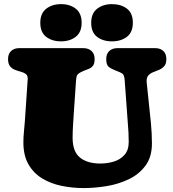

<svg xmlns="http://www.w3.org/2000/svg" viewBox="-20 -915 860 954"><path d="M619.6 -210Q619.6 -232.9 618.4 -255.9Q617.2 -278.8 615.2 -301.3L599.6 -515.6Q597.7 -542 588.9 -548.6Q580.1 -555.2 557.1 -563.5Q532.7 -572.8 520.3 -582.8Q507.8 -592.8 507.8 -621.6Q507.8 -647.5 522.9 -661.6Q538.1 -675.8 563.5 -675.8H751Q776.4 -675.8 791.5 -661.6Q806.6 -647.5 806.6 -621.6Q806.6 -598.6 796.6 -586.9Q786.6 -575.2 772.2 -568.8Q757.8 -562.5 743.2 -557.1Q728.5 -551.8 718.5 -541.7Q708.5 -531.7 708.5 -512.2V-509.3L730 -302.2Q732.4 -277.3 733.6 -252.2Q734.9 -227.1 734.9 -202.1Q734.9 -134.8 702.6 -91.6Q670.4 -48.3 618.9 -23.9Q567.4 0.5 508.3 10Q449.2 19.5 395.5 19.5Q339.4 19.5 286.1 8.5Q232.9 -2.4 189.9 -28.3Q147 -54.2 121.6 -98.1Q96.2 -142.1 96.2 -207.5Q96.2 -233.9 98.9 -260Q101.6 -286.1 103.5 -312.5L117.7 -522V-524.9Q117.7 -540.5 107.9 -547.6Q98.1 -554.7 83.5 -558.6Q68.8 -562.5 54.2 -568.1Q39.6 -573.7 29.8 -585.9Q20 -598.1 20 -621.6Q20 -647.5 35.2 -661.6Q50.3 -675.8 75.7 -675.8H394Q419.4 -675.8 434.8 -661.6Q450.2 -647.5 450.2 -621.6Q450.2 -597.7 440.9 -586.9Q431.6 -576.2 416.5 -571Q401.4 -565.9 384.3 -557.6Q368.2 -549.8 363.5 -541.7Q358.9 -533.7 357.9 -516.1L347.2 -360.4Q345.2 -327.6 343 -295.2Q340.8 -262.7 340.8 -230Q340.8 -162.1 377.2 -132.3Q413.6 -102.5 478.5 -102.5Q513.7 -102.5 545.9 -112.3Q578.1 -122.1 598.9 -145.8Q619.6 -169.4 619.6 -210ZM283.2 -709.5Q238.8 -709.5 209.5 -731.9Q180.2 -754.4 180.2 -801.8Q180.2 -848.6 209.7 -871.6Q239.3 -894.5 283.2 -894.5Q327.6 -894.5 356.7 -871.6Q385.7 -848.6 385.7 -801.8Q385.7 -754.9 356.4 -732.2Q327.1 -709.5 283.2 -709.5ZM536.1 -709.5Q491.7 -709.5 462.4 -731.9Q433.1 -754.4 433.1 -801.8Q433.1 -848.6 462.6 -871.6Q492.2 -894.5 536.1 -894.5Q581.1 -894.5 610.6 -872.1Q640.1 -849.6 640.1 -801.8Q640.1 -754.4 610.4 -731.9Q580.6 -709.5 536.1 -709.5Z"/></svg>

Font: Caprasimo
Style: Regular
Weight: 400
Designer: The DocRepair Project, Phaedra Charles, Flavia Zimbardi
Foundry: Google
Version: Version 1.001